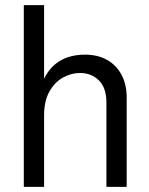

<svg xmlns="http://www.w3.org/2000/svg" viewBox="-20 -727 580 747"><path d="M72.6 0V-707H151.5V0ZM394 0V-327.6Q394 -385.3 364.9 -414.1Q335.8 -443 291.3 -443Q257.4 -443 225.4 -425.5Q193.4 -408 172.4 -371.1Q151.5 -334.3 151.5 -277.5L126 -288.6Q126.4 -364.2 148.6 -414.3Q170.9 -464.4 211.9 -489.4Q253 -514.4 310.6 -514.4Q360 -514.4 396.3 -494.1Q432.6 -473.8 452.7 -436.2Q472.9 -398.7 472.9 -347.5V0Z"/></svg>

Font: Hind Variable Light
Style: Regular
Weight: 300
Designer: Manushi Parikh, Satya Rajpurohit
Foundry: Indian Type Foundry
Version: Version 3.000